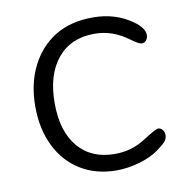

<svg xmlns="http://www.w3.org/2000/svg" viewBox="-63 -558 602 625"><g transform="rotate(-10 237.5 -245.0)"><path d="M414.1 -457Q446.8 -433.1 446.8 -411.1Q446.8 -399.9 440.9 -393.1Q435.5 -386.2 425.8 -386.2Q416 -386.7 392.1 -404.3Q338.9 -444.3 278.8 -443.8Q200.7 -443.8 156.7 -390.4Q112.8 -336.9 112.8 -243.7Q112.8 -150.4 156.5 -98.6Q200.2 -46.9 277.8 -46.9Q333 -46.9 377.4 -75.4Q421.9 -104 429.9 -104Q438 -104 444.1 -96.9Q450.2 -89.8 450.2 -78.9Q450.2 -67.9 443.1 -58.8Q436 -49.8 412.6 -33Q389.2 -16.1 350.6 -4.6Q312 6.8 273.9 6.8Q207 6.8 156 -24.2Q105 -55.2 76.9 -112.1Q48.8 -168.9 48.8 -243.7Q48.8 -318.4 77.4 -375.7Q106 -433.1 157.5 -465.1Q209 -497.1 283.7 -497.1Q358.4 -497.1 414.1 -457Z"/></g></svg>

Font: Nunito-Light
Style: Regular
Weight: 300
Designer: Vernon Adams
Foundry: newtypography
Version: Version 3.000